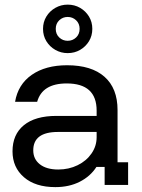

<svg xmlns="http://www.w3.org/2000/svg" viewBox="-20 -788 607 818"><path d="M215.8 9.2Q130.8 9.2 82.1 -32.9Q33.3 -75 33.3 -143.3Q33.3 -215 81.7 -254.6Q130 -294.2 220.8 -294.2H391.7V-316.7Q391.7 -432.5 264.2 -432.5Q160 -432.5 138.3 -354.2H44.2Q56.7 -428.3 115.4 -469.2Q174.2 -510 265.8 -510Q370 -510 425.4 -460.8Q480.8 -411.7 480.8 -319.2V-96.7H525.8V0H425.8V-76.7H390.8Q365 -36.7 320 -13.8Q275 9.2 215.8 9.2ZM228.3 -65.8Q273.3 -65.8 310.8 -84.2Q348.3 -102.5 370 -134.2Q391.7 -165.8 391.7 -203.3V-225.8H226.7Q121.7 -225.8 121.7 -147.5Q121.7 -110 150 -87.9Q178.3 -65.8 228.3 -65.8ZM268.3 -561.7Q240 -561.7 215.8 -575.4Q191.7 -589.2 177.5 -612.5Q163.3 -635.8 163.3 -665Q163.3 -694.2 177.5 -717.5Q191.7 -740.8 215.8 -754.6Q240 -768.3 268.3 -768.3Q297.5 -768.3 321.2 -754.6Q345 -740.8 359.2 -717.5Q373.3 -694.2 373.3 -665Q373.3 -635.8 359.2 -612.5Q345 -589.2 321.2 -575.4Q297.5 -561.7 268.3 -561.7ZM268.3 -614.2Q289.2 -614.2 304.2 -628.3Q319.2 -642.5 319.2 -665Q319.2 -687.5 304.2 -701.7Q289.2 -715.8 268.3 -715.8Q247.5 -715.8 232.5 -701.7Q217.5 -687.5 217.5 -665Q217.5 -642.5 232.5 -628.3Q247.5 -614.2 268.3 -614.2Z"/></svg>

Font: Funnel Display
Style: Regular
Weight: 400
Designer: NORD ID, Kristian Moeller
Foundry: Dicotype
Version: Version 1.000